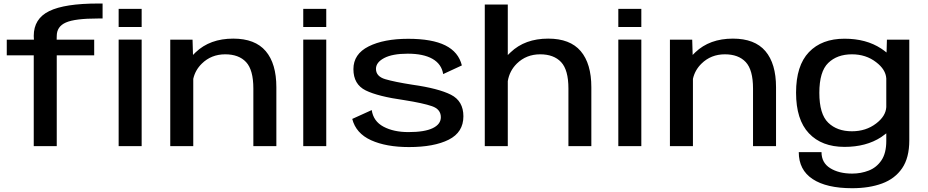

<svg xmlns="http://www.w3.org/2000/svg" viewBox="-20 -810 5140 1064"><path d="M167 0V-503.5H17.5V-590H168L167 -611Q167 -706.5 252.8 -748.5Q338.5 -790.5 524 -790.5H548.5V-707.5H522.5Q395.5 -707.5 345 -685.2Q294.5 -663 294.5 -610.5L294 -590H502V-503.5H294.5V0ZM637.5 0V-590.5H765V0ZM637.5 -761H765V-660.5H637.5Z M923.5 0V-590H1047L1049.5 -505.5Q1056 -513 1064 -520Q1143.5 -596 1272.5 -596Q1393.5 -596 1452.5 -526.8Q1511.5 -457.5 1511.5 -326.5V0H1384V-319.5Q1384 -422.5 1343.8 -465.8Q1303.5 -509 1228 -509Q1151 -509 1098.5 -457.5Q1062 -422 1051 -373V0Z M1660.5 0V-590.5H1788V0ZM1660.5 -761H1788V-660.5H1660.5Z M2246 5Q2120 5 2036.2 -33Q1952.5 -71 1932 -151L2040 -200Q2049 -138 2105.2 -108Q2161.5 -78 2243.5 -78Q2333 -78 2378 -99.8Q2423 -121.5 2423 -160.5Q2423 -204.5 2374 -221.5Q2325 -238.5 2221 -255Q2074.5 -275.5 2006.5 -309Q1938.5 -342.5 1938.5 -427Q1938.5 -510.5 2022.8 -552.8Q2107 -595 2242 -595Q2374.5 -595 2447.8 -558.5Q2521 -522 2539.5 -447.5L2436 -399.5Q2427 -455 2376.8 -483.8Q2326.5 -512.5 2239.5 -512.5Q2155 -512.5 2109.2 -488.5Q2063.5 -464.5 2063.5 -428.5Q2063.5 -386.5 2115 -371.2Q2166.5 -356 2265.5 -340.5Q2410 -320 2479 -285Q2548 -250 2548 -165.5Q2548 -77 2466.8 -36Q2385.5 5 2246 5Z M2666.5 0V-785H2794V-505Q2801.5 -512.5 2809.5 -520Q2889 -596 3018 -596Q3139 -596 3198 -526.8Q3257 -457.5 3257 -326.5V0H3130V-319.5Q3130 -422.5 3089.5 -465.8Q3049 -509 2973.5 -509Q2896.5 -509 2844 -457.5Q2803.5 -417.5 2794 -360.5V0Z M3406.5 0V-590.5H3534V0ZM3406.5 -761H3534V-660.5H3406.5Z M3692.5 0V-590H3816L3818.5 -505.5Q3825 -513 3833 -520Q3912.5 -596 4041.5 -596Q4162.5 -596 4221.5 -526.8Q4280.5 -457.5 4280.5 -326.5V0H4153V-319.5Q4153 -422.5 4112.8 -465.8Q4072.5 -509 3997 -509Q3920 -509 3867.5 -457.5Q3831 -422 3820 -373V0Z M4702.5 233Q4560 233 4483.2 182.2Q4406.5 131.5 4406.5 33H4532.5Q4532.5 92 4580.8 122Q4629 152 4702.5 152Q4751.5 152 4794.8 135Q4838 118 4864.8 78.2Q4891.5 38.5 4891.5 -29V-71Q4878.5 -60.5 4863 -50Q4780 4 4660 4Q4534 4 4462.8 -71.2Q4391.5 -146.5 4391.5 -296.5Q4391.5 -446.5 4462.8 -521Q4534 -595.5 4660 -595.5Q4780 -595.5 4863 -541Q4879.5 -530 4893 -519L4895 -590H5019V-32Q5019 64.5 4979.2 122.5Q4939.5 180.5 4868.2 206.8Q4797 233 4702.5 233ZM4891.5 -375Q4888.5 -425 4835 -465.5Q4779 -509 4701 -509Q4619 -509 4569.8 -461.2Q4520.5 -413.5 4520.5 -295.5Q4520.5 -177.5 4569.8 -130Q4619 -82.5 4701 -82.5Q4779 -82.5 4835 -125.5Q4888.5 -166 4891.5 -216.5Z"/></svg>

Font: Anybody ExtraExpanded Medium
Style: Regular
Weight: 500
Width: 8
Designer: Tyler Finck
Foundry: Etcetera Type Company
Version: Version 1.010; ttfautohint (v1.8.3) -l 8 -r 50 -G 200 -x 14 